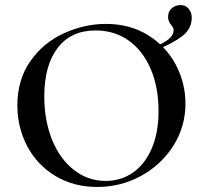

<svg xmlns="http://www.w3.org/2000/svg" viewBox="-20 -731 806 763"><path d="M49 -312Q49 -415 101 -488.5Q153 -562 234.5 -599Q316 -636 401 -636Q496 -636 568 -591.5Q640 -547 678.5 -474Q717 -401 717 -319Q717 -228 669 -152Q621 -76 540.5 -32Q460 12 366 12Q273 12 200.5 -31.5Q128 -75 88.5 -149.5Q49 -224 49 -312ZM610 -290Q610 -383 579.5 -455.5Q549 -528 492.5 -569Q436 -610 360 -610Q262 -610 209 -540.5Q156 -471 156 -348Q156 -252 187 -175.5Q218 -99 274 -55.5Q330 -12 400 -12Q460 -12 507.5 -44.5Q555 -77 582.5 -140Q610 -203 610 -290ZM670 -610Q670 -619 665.5 -624.5Q661 -630 660 -632Q654 -640 651 -647Q648 -654 648 -664Q648 -686 663 -698.5Q678 -711 697 -711Q718 -711 730 -696Q742 -681 742 -661Q742 -616 703 -586.5Q664 -557 600 -532L596 -546Q670 -575 670 -610Z"/></svg>

Font: Cormorant Unicase SemiBold
Style: Regular
Weight: 600
Designer: Christian Thalmann (Catharsis Fonts)
Foundry: Catharsis Fonts
Version: Version 4.000